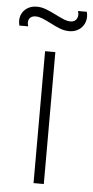

<svg xmlns="http://www.w3.org/2000/svg" viewBox="-88 -750 380 783"><g transform="rotate(5 101.5 -359.0)"><path d="M170.5 -630Q152 -630 133.8 -636.8Q115.5 -643.5 91 -656.5Q69 -667.5 55.5 -672.8Q42 -678 29.5 -678Q16 -678 8.5 -671.2Q1 -664.5 0 -654.5Q-1 -644.5 2.5 -635H-33.5Q-39.5 -657.5 -32.8 -676.5Q-26 -695.5 -9 -706.8Q8 -718 30.5 -718Q49.5 -718 67.8 -711.2Q86 -704.5 111.5 -691.5Q133.5 -680.5 146.8 -675.2Q160 -670 172.5 -670Q190.5 -670 198 -683.5Q205.5 -697 199.5 -715H235.5Q241.5 -693 234.8 -673.2Q228 -653.5 211 -641.8Q194 -630 170.5 -630ZM80 0V-540H122V0Z"/></g></svg>

Font: Hauora
Style: Regular
Weight: 400
Designer: Wayne Shih
Foundry: WCYS
Version: Version 1.001